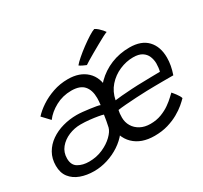

<svg xmlns="http://www.w3.org/2000/svg" viewBox="-149 -935 1194 1132"><g transform="rotate(-30 448.5 -369.0)"><path d="M191.5 -6Q141.5 -6 100.2 -21Q59 -36 34.8 -67Q10.5 -98 10.5 -146.5Q10.5 -195 31.8 -232Q53 -269 89.2 -294.2Q125.5 -319.5 171.2 -332.2Q217 -345 266 -345Q282.5 -345 305.8 -342.8Q329 -340.5 352.8 -337.2Q376.5 -334 394.5 -330.8Q412.5 -327.5 418 -324.5Q421.5 -350.5 421.5 -371Q421.5 -425 395.2 -455Q369 -485 310 -485Q251.5 -485 202.2 -458.2Q153 -431.5 124.5 -393L77 -443.5Q101 -470.5 139 -495.8Q177 -521 224.8 -537.5Q272.5 -554 326.5 -554Q406 -554 452.8 -510.2Q499.5 -466.5 499.5 -388Q499.5 -353 491.5 -306.2Q483.5 -259.5 470 -196Q461 -155.5 433.8 -120.8Q406.5 -86 367.5 -60.2Q328.5 -34.5 283 -20.2Q237.5 -6 191.5 -6ZM193.5 -69.5Q244.5 -69.5 287.2 -88.5Q330 -107.5 358 -134.8Q386 -162 392.5 -186.5Q396.5 -203 400.5 -226Q404.5 -249 407 -266.5Q397.5 -270 373.2 -274.2Q349 -278.5 318.2 -281.8Q287.5 -285 258 -285Q216 -285 177.2 -268.8Q138.5 -252.5 113.8 -222.5Q89 -192.5 89 -150.5Q89 -105.5 119.8 -87.5Q150.5 -69.5 193.5 -69.5ZM856.5 -119Q844 -106 822 -87.2Q800 -68.5 768.2 -50.5Q736.5 -32.5 695.5 -20.2Q654.5 -8 604 -8Q514.5 -8 463 -58Q411.5 -108 411.5 -202.5Q411.5 -276.5 436.2 -337.2Q461 -398 505.2 -442Q549.5 -486 608 -510Q666.5 -534 734.5 -534Q814.5 -534 855.8 -490.2Q897 -446.5 897 -372Q897 -345.5 892 -318.5Q887 -291.5 877 -262.5Q872.5 -262.5 852.8 -262.5Q833 -262.5 805.2 -262.5Q777.5 -262.5 748.5 -262Q719.5 -261.5 696 -261Q662.5 -260 622.8 -257.8Q583 -255.5 548.2 -252.8Q513.5 -250 495 -247Q490 -227.5 490 -198Q490 -165.5 505.8 -139Q521.5 -112.5 550.5 -97Q579.5 -81.5 618 -81.5Q659.5 -81.5 693.2 -94.5Q727 -107.5 752.2 -125.5Q777.5 -143.5 793.8 -159.2Q810 -175 816 -180Q818.5 -177.5 824.2 -170.5Q830 -163.5 837 -154.2Q844 -145 849.5 -135.5Q855 -126 856.5 -119ZM508.5 -305Q524 -307.5 554.2 -310Q584.5 -312.5 624.2 -315Q664 -317.5 708 -318Q733.5 -319 757.8 -319.2Q782 -319.5 799 -319.8Q816 -320 819 -320Q822 -331 823.8 -345.8Q825.5 -360.5 825.5 -374.5Q825 -400 815.5 -422.5Q806 -445 784 -459Q762 -473 724 -473Q677 -473 631.2 -453.2Q585.5 -433.5 552.2 -396Q519 -358.5 508.5 -305ZM609.5 -732Q622 -726 632.8 -716.2Q643.5 -706.5 652 -696.8Q660.5 -687 664.5 -680.5Q653 -676.5 632 -665.5Q611 -654.5 585.5 -640Q560 -625.5 535.2 -611.5Q510.5 -597.5 491.8 -586Q473 -574.5 466 -569.5Q463 -571 456.8 -573.5Q450.5 -576 443.5 -579.5Q436.5 -583 430.2 -586.5Q424 -590 421.5 -592.5Q433 -607 457.8 -628.5Q482.5 -650 512.2 -672Q542 -694 568.5 -710.8Q595 -727.5 609.5 -732Z"/></g></svg>

Font: Grandstander Thin Light
Style: Italic
Weight: 300
Italic angle: -15°
Version: Version 1.200